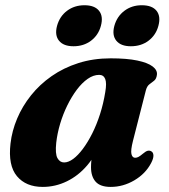

<svg xmlns="http://www.w3.org/2000/svg" viewBox="-20 -703 646 736"><path d="M489.8 -163.4Q480.4 -126.5 483.9 -112.3Q487.4 -98.2 498 -98.2Q504.6 -98.2 511.2 -101.8Q517.8 -105.4 527.9 -113.9Q538.7 -123.1 545.7 -124.9Q552.7 -126.8 559.4 -123.3Q567.7 -119 568.1 -107.4Q568.6 -95.8 559.3 -78Q537.7 -36.8 494.7 -11.6Q451.8 13.5 404.4 13.5Q364.4 13.5 346.6 -6.5Q328.9 -26.5 328.9 -61.8Q328.9 -74 330.2 -87.6Q331.5 -101.3 334.3 -117.5Q337.1 -133.7 341.8 -153Q346.5 -172.3 353.2 -195.7L365.7 -163.3Q348.2 -108.8 314.2 -69Q280.2 -29.2 236.2 -7.9Q192.2 13.5 143.8 13.5Q79.5 13.5 45 -27.6Q10.5 -68.7 20.3 -152.9Q25.8 -201.3 45.7 -248.5Q65.6 -295.8 98.9 -337.5Q132.2 -379.3 177.8 -411.1Q223.4 -443 280.5 -461.2Q337.5 -479.4 404.4 -479.4Q466.3 -479.4 506.3 -471Q546.4 -462.6 565.1 -448.2Q583.9 -433.9 581.5 -416.1Q579.5 -400.5 570.7 -393.6Q562 -386.7 552.7 -379.8Q543.5 -372.9 539.2 -356.9ZM195.6 -156.1Q191 -113.6 200.2 -96.9Q209.5 -80.3 225.7 -80.3Q242.3 -80.3 260.7 -93.9Q279.2 -107.6 297.8 -132.6Q316.5 -157.6 333.4 -191.1Q350.3 -224.7 363.4 -265.2Q376.4 -305.7 383.5 -350Q389.6 -384.6 383.3 -400.3Q377 -416 360.1 -416Q338 -416 316.1 -400.7Q294.2 -385.4 274.3 -358.9Q254.4 -332.3 237.9 -298.7Q221.4 -265.1 210.5 -228.4Q199.6 -191.7 195.6 -156.1ZM261.9 -525.7Q223.5 -525.7 206.3 -546.8Q189.1 -568 198.6 -603.7Q208.6 -640.3 236.9 -661.6Q265.3 -682.9 303.8 -682.9Q342.7 -682.9 359.7 -661.6Q376.7 -640.3 366.7 -603.7Q357.2 -568.4 329 -547Q300.8 -525.7 261.9 -525.7ZM481.6 -525.7Q443.2 -525.7 426 -546.8Q408.7 -568 418.3 -603.7Q428.3 -639.9 456.6 -661.4Q485 -682.9 523.4 -682.9Q563.1 -682.9 580.1 -661.6Q597.1 -640.3 587.1 -603.7Q577.6 -568.4 549.4 -547Q521.3 -525.7 481.6 -525.7Z"/></svg>

Font: Fraunces
Style: Italic
Weight: 900
Italic angle: -16°
Version: Version 1.000;[0bf87f6ff]